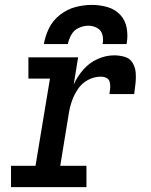

<svg xmlns="http://www.w3.org/2000/svg" viewBox="-20 -764 616 784"><path d="M25 0H333V-87H226L261 -301Q265 -327 274 -352.5Q283 -378 299 -401.5Q315 -425 340 -438Q365 -451 392 -451Q404 -451 414.5 -446Q425 -441 428 -429Q431 -417 430 -405Q429 -393 427 -380H528Q531 -403 533.5 -425Q536 -447 534 -468.5Q532 -490 521 -508Q510 -526 489 -532Q468 -538 446 -538Q412 -538 378.5 -523Q345 -508 320.5 -480Q296 -452 281 -419L299 -530H96V-443H184L125 -87H25ZM159 -584H257Q261 -604 271.5 -622.5Q282 -641 301.5 -650Q321 -659 341 -659Q360 -659 376.5 -650Q393 -641 398 -622.5Q403 -604 399 -584H497Q503 -617 497.5 -649Q492 -681 471 -703.5Q450 -726 419 -735Q388 -744 355 -744Q321 -744 287.5 -735Q254 -726 225 -703.5Q196 -681 180.5 -649.5Q165 -618 159 -584Z"/></svg>

Font: Iosevka Sparkle Medium Oblique
Style: Regular
Weight: 500
Italic angle: -9°
Designer: Belleve Invis
Foundry: Belleve Invis
Version: Version 4.5.0; ttfautohint (v1.8.3)